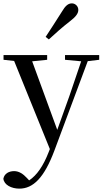

<svg xmlns="http://www.w3.org/2000/svg" viewBox="-29 -849 610 1140"><path d="M242 -630 261 -615C300 -651 339 -686 388 -724C422 -750 436 -770 436 -790C436 -814 416 -829 398 -829C376 -829 359 -815 338 -779C303 -722 272 -677 242 -630ZM357 -494 453 -485 383 -279 311 -78 162 -485 251 -494V-522H-8V-494L55 -487L267 36L260 54C229 134 191 191 144 222L131 208C108 183 83 167 55 167C25 167 -3 181 -9 212C-5 249 39 271 86 271C167 271 233 208 294 45L492 -486L560 -494V-522H357Z"/></svg>

Font: Noto Serif JP Medium
Style: Regular
Weight: 500
Designer: Ryoko NISHIZUKA 西塚涼子 (kana & ideographs); Frank Grießhammer (Latin, Greek & Cyrillic); Wenlong ZHANG 张文龙 (bopomofo); San
Foundry: Adobe
Version: Version 2.001;hotconv 1.1.0;makeotfexe 2.6.0